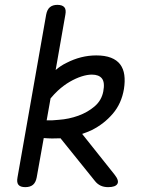

<svg xmlns="http://www.w3.org/2000/svg" viewBox="-20 -760 640 790"><path d="M451 -42Q471 -17 463 -3.5Q455 10 425 10Q407 10 393.5 3.5Q380 -3 370 -16L229 -191Q194 -189 160 -192L131 -30Q127 -9 115.5 0.5Q104 10 84 10Q64 10 56 0.5Q48 -9 52 -30L170 -700Q174 -721 185.5 -730.5Q197 -740 216 -740Q236 -740 244.5 -730.5Q253 -721 249 -700L209 -472Q230 -490 253 -501Q313 -532 376 -532Q412 -532 436.5 -522.5Q461 -513 474.5 -495Q488 -477 491.5 -451.5Q495 -426 490 -394Q480 -334 444 -292Q408 -250 358 -225Q339 -216 318 -209ZM188 -355 172 -265Q196 -264 222 -267Q264 -270 302.5 -284Q341 -298 369.5 -322.5Q398 -347 405 -384Q412 -421 399.5 -437Q387 -453 358 -453Q339 -453 315.5 -445.5Q292 -438 267 -423.5Q242 -409 218 -387Q202 -372 188 -355Z"/></svg>

Font: Maple Mono Light
Style: Italic
Weight: 300
Italic angle: -10°
Monospace: yes
Designer: subframe7536
Version: Version 7.000